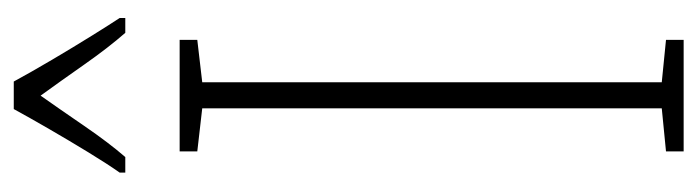

<svg xmlns="http://www.w3.org/2000/svg" viewBox="-378 -610 989 272"><g transform="rotate(-90 116.0 -474.5)"><path d="M195 0H37V-25L98 -31V-682L37 -689V-714H195V-689L135 -682V-31L195 -25ZM136 -949Q149 -925 167 -894.5Q185 -864 201.5 -837.5Q218 -811 226 -799V-791H205Q184 -815 160.5 -848.5Q137 -882 116 -911Q97 -884 73 -849Q49 -814 29 -791H7V-799Q19 -816 35.5 -843Q52 -870 68.5 -898.5Q85 -927 97 -949Z"/></g></svg>

Font: Noto Sans Arabic UI XCn XLt
Style: Regular
Weight: 200
Width: 2
Designer: Monotype Design Team, Nadine Chahine and Nizar Qandah
Foundry: Monotype Imaging Inc.
Version: Version 2.010; ttfautohint (v1.8.4.7-5d5b)